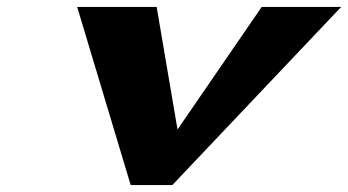

<svg xmlns="http://www.w3.org/2000/svg" viewBox="-20 -533 1003 553"><path d="M431.2 -513H202.3L356.4 0H476.4L962.6 -513H733.7L491.3 -160Z"/></svg>

Font: Hussar
Style: BdSuprExtOblThree
Weight: 700
Foundry: Cannot Into Space Fonts
Version: Version 2.00